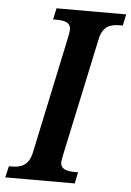

<svg xmlns="http://www.w3.org/2000/svg" viewBox="-72 -753 543 793"><g transform="rotate(5 199.5 -357.0)"><path d="M-20 0H268L278 -47H267C231 -47 205 -53 205 -83C205 -92 209 -107 212 -123L314 -600C325 -658 359 -667 398 -667H409L419 -714H130L120 -667H132C168 -667 193 -661 193 -631C193 -625 191 -613 188 -598L85 -113C73 -56 39 -47 2 -47H-9Z"/></g></svg>

Font: Noto Serif Condensed SemiBold
Style: Italic
Weight: 600
Width: 3
Italic angle: -12°
Designer: Monotype Design Team
Foundry: Monotype Imaging Inc.
Version: Version 2.014